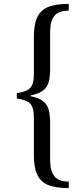

<svg xmlns="http://www.w3.org/2000/svg" viewBox="-20 -781 435 992"><path d="M138 -288V-284Q182 -275 203.5 -257.5Q225 -240 232 -213Q239 -186 239 -146V45Q239 101 260.5 129Q282 157 335 157V191Q273 191 233 176.5Q193 162 174 124.5Q155 87 155 19V-171Q155 -208 147 -228Q139 -248 120 -257.5Q101 -267 67 -272V-300Q101 -305 120 -314.5Q139 -324 147 -344Q155 -364 155 -401V-590Q155 -658 174 -695Q193 -732 233 -746.5Q273 -761 335 -761V-726Q282 -726 260.5 -698.5Q239 -671 239 -616V-425Q239 -386 232 -358.5Q225 -331 203.5 -314Q182 -297 138 -288Z"/></svg>

Font: Tiro Telugu
Style: Italic
Weight: 400
Italic angle: -11°
Designer: Telugu: John Hudson & Fiona Ross, assisted by Kaja Sojewska. Latin: John Hudson with Paul Hanslow, assisted by Kaja Soje
Foundry: Tiro Typeworks Ltd.
Version: Version 1.52